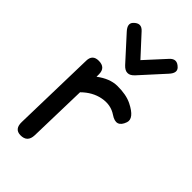

<svg xmlns="http://www.w3.org/2000/svg" viewBox="-253 -889 986 986"><g transform="rotate(45 240.0 -396.0)"><path d="M271 -593.8Q252.9 -593.3 233.9 -613.8L117.7 -741.7Q88.4 -773.9 108.9 -795.9Q141.1 -829.6 170.4 -796.9L271 -687.5L371.1 -796.9Q400.9 -829.1 433.1 -795.9Q453.6 -774.4 423.8 -741.7L307.6 -613.8Q289.1 -593.3 271 -593.8ZM122.1 -534.2Q171.9 -534.2 171.9 -485.8Q171.9 -477.1 171.9 -467.8Q226.6 -509.3 279.8 -510.3Q344.7 -511.2 386.7 -490.2Q460.9 -453.1 447.8 -413.6Q426.3 -351.1 370.1 -389.2Q326.2 -418.9 269.5 -407.7Q214.4 -397 168.5 -351.6L160.2 -31.2Q158.7 22 107.4 21Q63.5 20 64.9 -32.2L76.2 -488.8Q77.1 -534.2 122.1 -534.2Z"/></g></svg>

Font: Comic Relief
Style: Regular
Weight: 400
Designer: Jeff Davis
Foundry: Loudifier
Version: Version 1.0